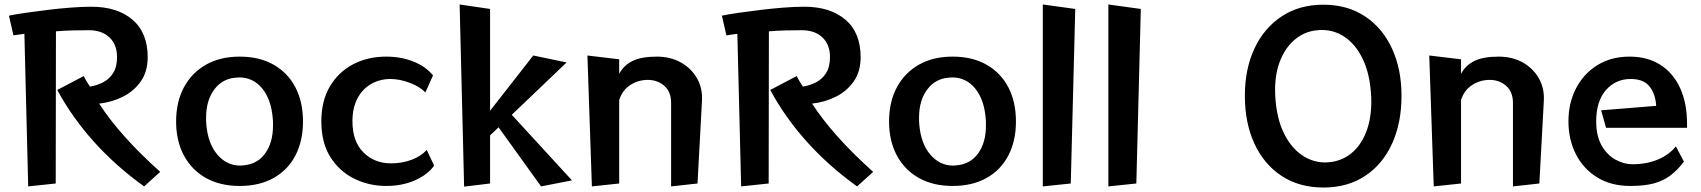

<svg xmlns="http://www.w3.org/2000/svg" viewBox="-20 -820 7600 858"><path d="M624 13Q496 -79 398.5 -188Q301 -297 236 -418L354 -480Q361 -467 367 -456.5Q373 -446 382 -433Q413 -438 440.5 -452Q468 -466 485.5 -493.5Q503 -521 503 -565Q503 -621 469 -653Q435 -685 377 -685Q342 -685 303.5 -684Q265 -683 230 -680L229 0L106 13L89 -669L40 -662L20 -750Q48 -756 93 -762.5Q138 -769 191 -775.5Q244 -782 295.5 -786Q347 -790 388 -790Q504 -790 572 -732Q640 -674 640 -565Q640 -500 609 -456Q578 -412 528.5 -387.5Q479 -363 423 -357Q517 -212 696 -52Z M1051 11Q964 11 900.5 -24.5Q837 -60 802 -125Q767 -190 767 -277Q767 -365 802 -430Q837 -495 900.5 -531Q964 -567 1051 -567Q1139 -567 1202.5 -531Q1266 -495 1300 -430Q1334 -365 1334 -277Q1334 -190 1300 -125Q1266 -60 1202.5 -24.5Q1139 11 1051 11ZM1067 -81Q1130 -86 1165 -134.5Q1200 -183 1200 -259Q1200 -267 1200 -274.5Q1200 -282 1199 -290Q1192 -376 1151.5 -425Q1111 -474 1049 -474Q1045 -474 1042 -473.5Q1039 -473 1035 -473Q974 -469 937.5 -420Q901 -371 901 -294Q901 -287 901 -279.5Q901 -272 902 -264Q909 -179 951 -129.5Q993 -80 1054 -80Q1057 -80 1060.5 -80.5Q1064 -81 1067 -81Z M1920 -80Q1892 -40 1835 -14.5Q1778 11 1706 11Q1629 11 1563 -21.5Q1497 -54 1456.5 -118Q1416 -182 1416 -278Q1416 -369 1454 -433.5Q1492 -498 1557.5 -532.5Q1623 -567 1706 -567Q1773 -567 1828.5 -544.5Q1884 -522 1915 -483L1881 -407Q1856 -433 1811 -450Q1766 -467 1725 -467Q1678 -467 1639 -445Q1600 -423 1577.5 -380.5Q1555 -338 1555 -278Q1555 -188 1604 -139Q1653 -90 1728 -90Q1777 -90 1819.5 -106Q1862 -122 1887 -150Z M2398 13 2208 -251 2170 -215V0L2054 14L2034 -800L2170 -780V-325L2363 -572L2512 -541L2267 -307L2536 -14Z M2979 13V-360Q2979 -410 2948.5 -436.5Q2918 -463 2875 -463Q2832 -463 2796.5 -440Q2761 -417 2747 -373V0L2625 13L2605 -572L2747 -555V-490Q2767 -528 2806.5 -547.5Q2846 -567 2915 -567Q2976 -567 3022.5 -541Q3069 -515 3094.5 -470.5Q3120 -426 3117 -370L3097 0Z M3810 13Q3682 -79 3584.5 -188Q3487 -297 3422 -418L3540 -480Q3547 -467 3553 -456.5Q3559 -446 3568 -433Q3599 -438 3626.5 -452Q3654 -466 3671.5 -493.5Q3689 -521 3689 -565Q3689 -621 3655 -653Q3621 -685 3563 -685Q3528 -685 3489.5 -684Q3451 -683 3416 -680L3415 0L3292 13L3275 -669L3226 -662L3206 -750Q3234 -756 3279 -762.5Q3324 -769 3377 -775.5Q3430 -782 3481.5 -786Q3533 -790 3574 -790Q3690 -790 3758 -732Q3826 -674 3826 -565Q3826 -500 3795 -456Q3764 -412 3714.5 -387.5Q3665 -363 3609 -357Q3703 -212 3882 -52Z M4237 11Q4150 11 4086.5 -24.5Q4023 -60 3988 -125Q3953 -190 3953 -277Q3953 -365 3988 -430Q4023 -495 4086.5 -531Q4150 -567 4237 -567Q4325 -567 4388.5 -531Q4452 -495 4486 -430Q4520 -365 4520 -277Q4520 -190 4486 -125Q4452 -60 4388.5 -24.5Q4325 11 4237 11ZM4253 -81Q4316 -86 4351 -134.5Q4386 -183 4386 -259Q4386 -267 4386 -274.5Q4386 -282 4385 -290Q4378 -376 4337.5 -425Q4297 -474 4235 -474Q4231 -474 4228 -473.5Q4225 -473 4221 -473Q4160 -469 4123.5 -420Q4087 -371 4087 -294Q4087 -287 4087 -279.5Q4087 -272 4088 -264Q4095 -179 4137 -129.5Q4179 -80 4240 -80Q4243 -80 4246.5 -80.5Q4250 -81 4253 -81Z M4640 13V-800L4785 -780L4765 0Z M4933 13V-800L5078 -780L5058 0Z M5894 18Q5786 18 5707 -34Q5628 -86 5585.5 -178.5Q5543 -271 5543 -392Q5543 -511 5585.5 -602.5Q5628 -694 5707 -746.5Q5786 -799 5894 -799Q6002 -799 6080.5 -746.5Q6159 -694 6201 -602Q6243 -510 6243 -392Q6243 -271 6201 -178.5Q6159 -86 6080.5 -34Q6002 18 5894 18ZM5919 -95Q5975 -100 6017.5 -134Q6060 -168 6084 -227.5Q6108 -287 6108 -366Q6108 -377 6107.5 -388Q6107 -399 6106 -410Q6099 -497 6068.5 -559Q6038 -621 5991 -653.5Q5944 -686 5887 -686Q5883 -686 5878.5 -686Q5874 -686 5869 -685Q5814 -681 5771 -647Q5728 -613 5703 -554.5Q5678 -496 5678 -417Q5678 -407 5678.5 -396Q5679 -385 5680 -374Q5687 -286 5718 -223.5Q5749 -161 5797 -127.5Q5845 -94 5903 -94Q5907 -94 5911 -94.5Q5915 -95 5919 -95Z M6741 13V-360Q6741 -410 6710.5 -436.5Q6680 -463 6637 -463Q6594 -463 6558.5 -440Q6523 -417 6509 -373V0L6387 13L6367 -572L6509 -555V-490Q6529 -528 6568.5 -547.5Q6608 -567 6677 -567Q6738 -567 6784.5 -541Q6831 -515 6856.5 -470.5Q6882 -426 6879 -370L6859 0Z M7505 -98Q7476 -59 7443.5 -35Q7411 -11 7369 0Q7327 11 7266 11Q7179 11 7117 -27.5Q7055 -66 7022 -131.5Q6989 -197 6989 -278Q6989 -360 7023 -425.5Q7057 -491 7118.5 -529Q7180 -567 7262 -567Q7342 -567 7399.5 -530.5Q7457 -494 7488 -426.5Q7519 -359 7519 -266V-249H7157L7135 -327L7381 -347Q7378 -400 7351.5 -433.5Q7325 -467 7267 -467Q7200 -467 7156.5 -417.5Q7113 -368 7113 -277Q7113 -212 7137.5 -169.5Q7162 -127 7199.5 -106.5Q7237 -86 7275 -86Q7339 -86 7389.5 -107.5Q7440 -129 7469 -166Z"/></svg>

Font: RocknRoll One
Style: Regular
Weight: 400
Designer: Fontworks Inc.
Foundry: Fontworks Inc.
Version: Version 1.100